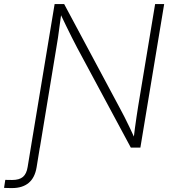

<svg xmlns="http://www.w3.org/2000/svg" viewBox="-102 -748 874 973"><path d="M-81.5 204.1 -75.2 163.6Q-66.4 163.6 -56.6 163.8Q-46.9 164.1 -40.5 164.1Q-3.9 164.1 14.4 148.4Q32.7 132.8 38.1 98.1L64.5 -62.5H109.9L83.5 99.6Q74.7 152.8 43.2 179Q11.7 205.1 -41 205.1Q-50.8 205.1 -62 204.8Q-73.2 204.6 -81.5 204.1ZM54.2 0 174.8 -727.5H223.1L503.4 -203.6Q515.6 -181.6 528.6 -155.8Q541.5 -129.9 555.2 -101.6Q568.8 -73.2 582.5 -43L574.7 -41.5Q578.1 -71.3 582 -100.3Q585.9 -129.4 590.1 -157Q594.2 -184.6 598.1 -209L684.1 -727.5H730L609.4 0H561L289.1 -505.9Q275.9 -531.2 262.2 -558.1Q248.5 -585 233.6 -616Q218.8 -647 201.2 -683.6L209.5 -685.5Q204.1 -648.9 200 -616.9Q195.8 -585 191.9 -557.4Q188 -529.8 183.6 -506.3L100.1 0Z"/></svg>

Font: Inter 18pt ExtraLight
Style: Italic
Weight: 250
Italic angle: -9.3988°
Designer: Rasmus Andersson
Foundry: rsms
Version: Version 4.001;git-66647c0bb